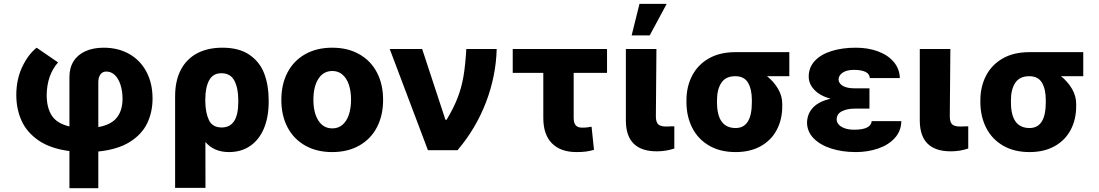

<svg xmlns="http://www.w3.org/2000/svg" viewBox="-20 -787 5756 1006"><path d="M523.4 -537.1Q599.1 -537.1 657.2 -504.2Q715.3 -471.2 747.3 -410.9Q779.3 -350.6 779.3 -270.5Q779.3 -199.7 751.2 -141.1Q723.1 -82.5 659.7 -43Q596.2 -3.4 495.1 6.8V199.2H343.8V4.4Q244.6 -8.3 182.6 -50.8Q120.6 -93.3 93 -154.5Q65.4 -215.8 65.4 -289.1Q65.4 -370.1 95.9 -435.3Q126.5 -500.5 171.9 -537.1L284.2 -460Q226.1 -394 224.6 -289.1Q224.6 -223.1 251.2 -181.6Q277.8 -140.1 343.8 -124.5V-383.8Q343.8 -431.6 365.5 -466.1Q387.2 -500.5 427.7 -518.8Q468.3 -537.1 523.4 -537.1ZM622.1 -270.5Q621.6 -312 610.8 -344.2Q600.1 -376.5 581.1 -394.3Q562 -412.1 537.1 -412.1Q517.1 -412.1 506.1 -397Q495.1 -381.8 495.1 -356.4V-121.1Q562.5 -133.3 592.3 -170.9Q622.1 -208.5 622.1 -270.5Z M1145.5 -537.1Q1232.4 -537.1 1286.6 -500.2Q1340.8 -463.4 1364.3 -402.1Q1387.7 -340.8 1387.7 -262.7V-252.9Q1387.7 -173.3 1362.8 -114Q1337.9 -54.7 1291 -22.5Q1244.1 9.8 1179.7 9.8Q1101.1 9.8 1056.2 -43L1056.6 197.3H897.5V-282.2Q897.5 -363.3 927.2 -420.7Q957 -478 1012.7 -507.6Q1068.4 -537.1 1145.5 -537.1ZM1141.6 -119.1Q1228.5 -119.1 1228.5 -252.9V-262.7Q1228.5 -325.2 1208 -364.3Q1187.5 -403.3 1139.6 -403.3Q1095.7 -403.3 1075.7 -366Q1055.7 -328.6 1055.7 -265.6V-254.4Q1056.6 -195.3 1075 -157.2Q1093.3 -119.1 1141.6 -119.1Z M1454.1 -263.7Q1454.1 -345.2 1486.3 -407Q1518.6 -468.8 1578.9 -502.9Q1639.2 -537.1 1720.7 -537.1Q1802.2 -537.1 1862.5 -502.9Q1922.9 -468.8 1955.1 -407Q1987.3 -345.2 1987.3 -263.7Q1987.3 -182.1 1955.1 -120.4Q1922.9 -58.6 1862.5 -24.4Q1802.2 9.8 1720.7 9.8Q1639.2 9.8 1578.9 -24.4Q1518.6 -58.6 1486.3 -120.4Q1454.1 -182.1 1454.1 -263.7ZM1819.3 -264.6Q1819.3 -309.1 1807.9 -343.3Q1796.4 -377.4 1774.4 -396.2Q1752.4 -415 1721.7 -415Q1674.3 -415 1648.2 -374Q1622.1 -333 1622.1 -264.6Q1622.1 -196.3 1648.2 -155.3Q1674.3 -114.3 1721.7 -114.3Q1752.4 -114.3 1774.4 -133.1Q1796.4 -151.9 1807.9 -186Q1819.3 -220.2 1819.3 -264.6Z M2022 -530.3H2191.9L2314 -159.2H2319.8Q2356.9 -220.7 2377.9 -275.1Q2398.9 -329.6 2408.7 -388.4Q2418.5 -447.3 2423.3 -530.3H2582.5Q2578.6 -387.2 2526.1 -250.5Q2473.6 -113.8 2377.4 0H2222.2Z M3160.6 -405.3H2985.8V-169.9Q2985.8 -142.6 2996.6 -130.4Q3007.3 -118.2 3029.8 -118.2Q3045.4 -118.2 3056.6 -119.6Q3067.9 -121.1 3079.6 -123L3092.3 -2Q3070.3 4.4 3049.8 7.1Q3029.3 9.8 3000.5 9.8Q2917.5 9.8 2872.1 -35.9Q2826.7 -81.5 2826.7 -168.9V-405.3H2666.5V-530.3H3160.6Z M3419.4 -530.3 3416.5 -175.8Q3417 -146 3429.4 -135Q3441.9 -124 3471.2 -124Q3490.7 -124 3497.6 -125H3513.2V-8.8Q3469.2 5.9 3421.4 5.9Q3260.7 5.9 3259.3 -153.3V-530.3ZM3330.6 -766.6H3473.1L3384.3 -601.6H3289.6Z M3832.5 -513.7H4115.7V-387.7H3999Q4034.7 -359.4 4056.9 -321.3Q4079.1 -283.2 4078.6 -242.2V-232.4Q4079.1 -162.1 4050.3 -107.2Q4021.5 -52.2 3966.1 -21.2Q3910.6 9.8 3834.5 9.8Q3753.4 9.8 3695.6 -23.9Q3637.7 -57.6 3607.4 -116.7Q3577.1 -175.8 3576.7 -251V-262.7Q3577.1 -335 3607.2 -391.8Q3637.2 -448.7 3694.6 -481.2Q3752 -513.7 3832.5 -513.7ZM3834.5 -116.2Q3919.4 -116.2 3919.4 -251V-262.7Q3919.4 -319.3 3899.4 -353.5Q3879.4 -387.7 3832.5 -387.7Q3782.2 -387.7 3759.5 -353Q3736.8 -318.4 3736.8 -262.7V-251Q3736.8 -116.2 3834.5 -116.2Z M4332 -269.5Q4277.3 -284.7 4247.3 -315.9Q4217.3 -347.2 4217.3 -385.7Q4217.3 -433.6 4249 -467.8Q4280.8 -502 4336.7 -519.5Q4392.6 -537.1 4464.4 -537.1Q4527.8 -537.1 4579.8 -518.1Q4631.8 -499 4662.6 -462.9Q4693.4 -426.8 4694.8 -377.9H4537.6Q4536.1 -400.4 4514.2 -410.6Q4492.2 -420.9 4454.6 -420.9Q4416 -420.9 4395.3 -406.5Q4374.5 -392.1 4373.5 -371.1Q4374.5 -349.1 4396.7 -336.7Q4418.9 -324.2 4457.5 -324.2H4535.6V-217.8H4457.5Q4418.9 -217.8 4391.4 -204.1Q4363.8 -190.4 4363.8 -161.1Q4363.8 -147 4374.3 -134.8Q4384.8 -122.6 4405.5 -115Q4426.3 -107.4 4454.6 -107.4Q4500 -107.4 4522.5 -118.7Q4544.9 -129.9 4547.4 -152.3H4702.6Q4701.7 -100.6 4668.5 -64Q4635.3 -27.3 4581.1 -8.8Q4526.9 9.8 4464.4 9.8Q4392.6 9.8 4334.5 -9Q4276.4 -27.8 4242.7 -62.7Q4209 -97.7 4208.5 -144.5Q4209.5 -191.4 4240.5 -223.9Q4271.5 -256.3 4332 -269.5Z M4959.5 -530.3 4956.5 -175.8Q4957 -146 4969.5 -135Q4981.9 -124 5011.2 -124Q5030.8 -124 5037.6 -125H5053.2V-8.8Q5009.3 5.9 4961.4 5.9Q4800.8 5.9 4799.3 -153.3V-530.3Z M5372.6 -513.7H5655.8V-387.7H5539.1Q5574.7 -359.4 5596.9 -321.3Q5619.1 -283.2 5618.7 -242.2V-232.4Q5619.1 -162.1 5590.3 -107.2Q5561.5 -52.2 5506.1 -21.2Q5450.7 9.8 5374.5 9.8Q5293.5 9.8 5235.6 -23.9Q5177.7 -57.6 5147.5 -116.7Q5117.2 -175.8 5116.7 -251V-262.7Q5117.2 -335 5147.2 -391.8Q5177.2 -448.7 5234.6 -481.2Q5292 -513.7 5372.6 -513.7ZM5374.5 -116.2Q5459.5 -116.2 5459.5 -251V-262.7Q5459.5 -319.3 5439.5 -353.5Q5419.4 -387.7 5372.6 -387.7Q5322.3 -387.7 5299.6 -353Q5276.9 -318.4 5276.9 -262.7V-251Q5276.9 -116.2 5374.5 -116.2Z"/></svg>

Font: Pretendard ExtraBold
Style: Regular
Weight: 800
Designer: Base glyphs from Inter by Rasmus Andersson; Hangeul glyphs from Noto Sans CJK(Source Han Sans) by Jang Soo-young and Kan
Foundry: Kil Hyung-jin
Version: Version 1.309